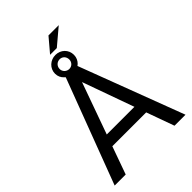

<svg xmlns="http://www.w3.org/2000/svg" viewBox="-268 -1073 1194 1194"><g transform="rotate(-45 329.0 -475.5)"><path d="M543.9 0H640.6L379.9 -689.5C383.3 -691.9 386.2 -694.3 389.6 -697.3C403.8 -710.9 413.6 -730.5 413.6 -753.9C413.6 -800.8 377 -835 331.1 -835C286.1 -835 247.1 -800.8 247.1 -753.9C247.1 -731 256.8 -710.9 272.5 -697.3C274.4 -695.3 276.4 -693.4 278.8 -691.4L17.6 0H114.7L180.2 -183.1H478ZM207.5 -259.3 329.1 -598.6 450.7 -259.3ZM308.6 -858.9H367.7L477.1 -951.2H386.7ZM288.1 -753.9C288.1 -779.3 307.6 -797.4 331.1 -797.4C354.5 -797.4 372.6 -779.3 372.6 -753.9C372.6 -730.5 354.5 -711.9 331.1 -711.9C307.6 -711.9 288.1 -730.5 288.1 -753.9Z"/></g></svg>

Font: Bert Sans
Style: Regular
Weight: 400
Designer: Christian Robertson (Google), Cristiano Sobral
Foundry: Google, Cristiano Sobral
Version: Version 3.101